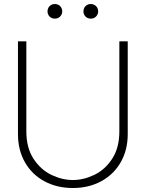

<svg xmlns="http://www.w3.org/2000/svg" viewBox="-20 -927 730 962"><path d="M345 15Q265.5 15 203 -18.5Q140.5 -52 105.2 -113.5Q70 -175 70 -255V-720H112V-269Q112 -186 148.2 -131Q184.5 -76 238.2 -50.5Q292 -25 345 -25Q398 -25 451.8 -50.5Q505.5 -76 541.8 -131Q578 -186 578 -269V-720H620V-255Q620 -175.5 584.8 -114Q549.5 -52.5 487 -18.8Q424.5 15 345 15ZM255 -833.5Q244.5 -833.5 236 -838.2Q227.5 -843 222.8 -851.5Q218 -860 218 -870Q218 -880.5 222.8 -889Q227.5 -897.5 236 -902.2Q244.5 -907 255 -907Q265 -907 273.5 -902.2Q282 -897.5 287 -889Q292 -880.5 292 -870Q292 -860 287 -851.5Q282 -843 273.5 -838.2Q265 -833.5 255 -833.5ZM435 -833.5Q424.5 -833.5 416 -838.2Q407.5 -843 402.8 -851.5Q398 -860 398 -870Q398 -880.5 402.8 -889Q407.5 -897.5 416 -902.2Q424.5 -907 435 -907Q445 -907 453.5 -902.2Q462 -897.5 467 -889Q472 -880.5 472 -870Q472 -860 467 -851.5Q462 -843 453.5 -838.2Q445 -833.5 435 -833.5Z"/></svg>

Font: Hauora
Style: Regular
Weight: 400
Designer: Wayne Shih
Foundry: WCYS
Version: Version 1.001